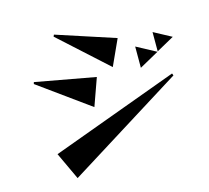

<svg xmlns="http://www.w3.org/2000/svg" viewBox="-118 -912 1236 1133"><g transform="rotate(-15 500.0 -346.0)"><path d="M299 -762 304 -773 662 -656 590 -498ZM870 -519V-637L978 -579ZM749 -451V-581L868 -517ZM114 -522 117 -533 484 -466 424 -298ZM220 81 142 -86 918 -371 923 -358Z"/></g></svg>

Font: Reggae One
Style: Regular
Weight: 400
Designer: Fontworks Inc.
Foundry: Fontworks Inc.
Version: Version 1.100